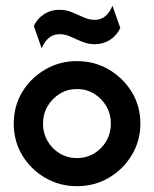

<svg xmlns="http://www.w3.org/2000/svg" viewBox="-20 -645 543 678"><path d="M252.1 12.5Q190.3 12.5 139.2 -17.4Q88.2 -47.2 58.3 -97.2Q28.5 -147.2 28.5 -208.3Q28.5 -270.1 58.3 -319.8Q88.2 -369.4 139.2 -399.3Q190.3 -429.2 251.4 -429.2Q313.9 -429.2 364.6 -399.3Q415.3 -369.4 445.5 -319.8Q475.7 -270.1 475.7 -208.3Q475.7 -147.9 445.5 -97.6Q415.3 -47.2 364.6 -17.4Q313.9 12.5 252.1 12.5ZM251.4 -86.8Q285.4 -86.8 312.5 -103.1Q339.6 -119.4 355.6 -147.2Q371.5 -175 371.5 -208.3Q371.5 -242.4 355.6 -269.8Q339.6 -297.2 312.5 -313.9Q285.4 -330.6 251.4 -330.6Q218.1 -330.6 191 -313.9Q163.9 -297.2 147.9 -269.8Q131.9 -242.4 131.9 -208.3Q131.9 -175 147.9 -147.2Q163.9 -119.4 191 -103.1Q218.1 -86.8 251.4 -86.8ZM127.1 -474.3 99.3 -553.5Q113.2 -581.2 136.8 -595.8Q160.4 -610.4 188.9 -610.4Q213.9 -610.4 234.4 -601.7Q254.9 -593.1 274.7 -584Q294.4 -575 314.6 -575Q336.8 -575 352.4 -588.2Q368.1 -601.4 377.1 -625L404.9 -545.8Q391 -518.1 367.4 -503.5Q343.7 -488.9 315.3 -488.9Q291.7 -488.9 270.5 -497.6Q249.3 -506.2 229.9 -515.3Q210.4 -524.3 190.3 -524.3Q168.1 -524.3 152.4 -511.1Q136.8 -497.9 127.1 -474.3Z"/></svg>

Font: Afacad SemiBold
Style: Regular
Weight: 600
Designer: Kristian Moeller
Foundry: Dicotype
Version: Version 1.000